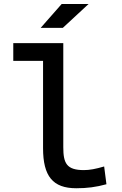

<svg xmlns="http://www.w3.org/2000/svg" viewBox="-20 -953 626 982"><path d="M370.1 9.8C425.8 9.8 471.7 3.9 524.4 -10.7L512.7 -101.6C469.7 -88.9 438.5 -83 409.2 -83C320.3 -83 303.7 -118.2 303.7 -200.2V-732.4H47.9V-641.6H200.2V-195.3C200.2 -51.8 250 9.8 370.1 9.8ZM188 -810.5H301.3L433.1 -932.6H295.4Z"/></svg>

Font: Cascadia Mono NF
Style: Regular
Weight: 400
Monospace: yes
Designer: Aaron Bell
Foundry: Saja Typeworks
Version: Version 2404.023